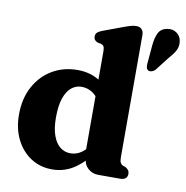

<svg xmlns="http://www.w3.org/2000/svg" viewBox="-85 -845 912 939"><g transform="rotate(10 371.0 -375.0)"><path d="M388.5 -91.5 382 -94V-600.5Q382 -617 377.5 -623.8Q373 -630.5 364 -633.5L347 -636.5Q337.5 -640.5 332.2 -646.8Q327 -653 327 -663Q327 -674.5 333.8 -682Q340.5 -689.5 357 -696L458 -733.5Q479.5 -741.5 493 -745.2Q506.5 -749 520 -749Q537.5 -749 546.8 -738.5Q556 -728 556 -711.5V-106Q556 -86 560.2 -77.8Q564.5 -69.5 572 -65.5L585.5 -61Q596 -55.5 601.2 -48Q606.5 -40.5 606.5 -30Q606.5 -16 597.5 -8Q588.5 0 571 0H461.5Q431.5 0 410 -20Q388.5 -40 388.5 -69.5ZM29 -223Q29 -303 61.2 -362.5Q93.5 -422 149 -454.8Q204.5 -487.5 274 -487.5Q333.5 -487.5 378.2 -461Q423 -434.5 453.5 -382.5L409.5 -338.5Q388 -376.5 362.8 -393.2Q337.5 -410 308 -410Q279.5 -410 257.2 -391.8Q235 -373.5 222.2 -336.2Q209.5 -299 209.5 -241.5Q209.5 -186.5 222.5 -150.8Q235.5 -115 258 -97.5Q280.5 -80 309 -80Q340 -80 366.2 -99.2Q392.5 -118.5 414 -158.5L442.5 -125.5Q402 -61 350.2 -24Q298.5 13 234 13Q175 13 128.8 -17Q82.5 -47 55.8 -100.2Q29 -153.5 29 -223ZM612 -668.5Q615 -706 627.2 -731.2Q639.5 -756.5 670.5 -761.5Q698 -766.5 717.5 -752Q737 -737.5 740.5 -715.5Q745 -691.5 736 -671.2Q727 -651 704.5 -626.5L648 -554Q641.5 -547.5 632.2 -544.5Q623 -541.5 615.5 -544.5Q607 -549 605.2 -557.5Q603.5 -566 604 -576Z"/></g></svg>

Font: Fraunces 28pt Soft Wonky
Style: Bold
Weight: 700
Version: Version 1.000;[b76b70a41]